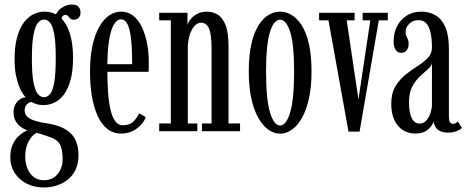

<svg xmlns="http://www.w3.org/2000/svg" viewBox="-20 -580 2065 849"><path d="M175 249Q131 249 97.2 231.5Q63.5 214 44.5 184Q25.5 154 25.5 116Q25.5 84 34.8 62.2Q44 40.5 57.2 26.8Q70.5 13 82.8 5.8Q95 -1.5 101.5 -4Q97 -5 87.2 -9.5Q77.5 -14 66.8 -23Q56 -32 48 -47Q40 -62 40 -84Q40 -103.5 47.5 -117.5Q55 -131.5 65.5 -139.2Q76 -147 85.5 -148.5Q87.5 -149 90.5 -149.5Q93.5 -150 94 -149.5Q89 -154 80.8 -166Q72.5 -178 64.2 -198.5Q56 -219 50.2 -248.5Q44.5 -278 44.5 -317Q44.5 -376.5 56 -417Q67.5 -457.5 86.8 -482Q106 -506.5 129.2 -517.5Q152.5 -528.5 176 -528.5Q218 -528.5 246.2 -503.2Q274.5 -478 288.8 -432.2Q303 -386.5 303 -325.5Q303 -267 292 -226.5Q281 -186 262.2 -161.5Q243.5 -137 220.5 -126.2Q197.5 -115.5 174 -115.5Q150 -115.5 136.5 -121.2Q123 -127 120.5 -128Q120 -128 119.5 -128.2Q119 -128.5 117.5 -128.5Q108.5 -128.5 98.8 -118.5Q89 -108.5 89 -92.5Q89 -70 109.8 -56.8Q130.5 -43.5 187 -34.5Q257 -24.5 292 9Q327 42.5 327 106.5Q327 144.5 313.5 171.8Q300 199 277.5 216Q255 233 228.2 241Q201.5 249 175 249ZM175 217Q212 217 234.5 190Q257 163 257 123.5Q257 77.5 243.8 56.2Q230.5 35 196 24.5Q186 21 175.5 17.5Q165 14 156.2 11.2Q147.5 8.5 142.5 7Q127 15.5 115.5 31Q104 46.5 97.8 67Q91.5 87.5 91.5 112.5Q91.5 140 100.8 163.8Q110 187.5 128.5 202.2Q147 217 175 217ZM174 -150Q188.5 -150 200.5 -163Q212.5 -176 219.5 -213.5Q226.5 -251 226.5 -323.5Q226.5 -394 219.5 -430.5Q212.5 -467 200.8 -480.2Q189 -493.5 175 -493.5Q161 -493.5 148.8 -480.2Q136.5 -467 128.8 -429.8Q121 -392.5 121 -321Q121 -249 128.8 -212.5Q136.5 -176 148.5 -163Q160.5 -150 174 -150ZM221 -494.5Q225.5 -524.5 248.5 -542.2Q271.5 -560 297 -560Q318.5 -560 327.2 -550.2Q336 -540.5 336 -524Q336 -510 328 -501.5Q320 -493 307 -493Q295.5 -493 290.2 -498.2Q285 -503.5 281.2 -508.8Q277.5 -514 268.5 -514Q262 -514 257 -508.8Q252 -503.5 252 -493Z M515.5 10.5Q479.5 10.5 453.2 -11Q427 -32.5 410.5 -70.2Q394 -108 386 -157.5Q378 -207 378 -263Q378 -330 389.2 -380Q400.5 -430 419.8 -463Q439 -496 463.5 -512.2Q488 -528.5 515 -528.5Q546.5 -528.5 569.8 -509.8Q593 -491 608 -459Q623 -427 630.5 -386.8Q638 -346.5 638 -303.5Q638 -293 637.8 -282.8Q637.5 -272.5 637 -262.5H447.5V-296H564.5Q564.5 -359 560 -403.2Q555.5 -447.5 544.8 -471Q534 -494.5 515 -494.5Q497 -494.5 483.2 -471Q469.5 -447.5 462 -399.8Q454.5 -352 454.5 -278Q454.5 -223.5 457.5 -177.5Q460.5 -131.5 468 -97.5Q475.5 -63.5 489 -44.8Q502.5 -26 523 -26Q554 -26 571.2 -44Q588.5 -62 595 -79L624.5 -62Q615 -34 585.2 -11.8Q555.5 10.5 515.5 10.5Z M684 0V-34H735.5V-490H684V-523.5H809V-470Q811.5 -481 822.5 -494.8Q833.5 -508.5 852 -518.5Q870.5 -528.5 895 -528.5Q918.5 -528.5 940.2 -516.8Q962 -505 976.2 -472Q990.5 -439 990.5 -374.5V-34H1041.5V0H873V-34H915.5V-366.5Q915.5 -427 904.5 -453.2Q893.5 -479.5 869 -479.5Q856.5 -479.5 845.8 -470.5Q835 -461.5 827.2 -446.2Q819.5 -431 815.2 -412.5Q811 -394 810.5 -375V-34H852.5V0Z M1218.5 11Q1191 11 1166 -7Q1141 -25 1121.5 -60Q1102 -95 1091 -146Q1080 -197 1080 -263.5Q1080 -336 1091.8 -386.5Q1103.5 -437 1123.2 -468.2Q1143 -499.5 1167.8 -514Q1192.5 -528.5 1218.5 -528.5Q1244.5 -528.5 1269.2 -514Q1294 -499.5 1314 -468.2Q1334 -437 1345.8 -386.5Q1357.5 -336 1357.5 -263.5Q1357.5 -197 1346.5 -146Q1335.5 -95 1316 -60Q1296.5 -25 1271.2 -7Q1246 11 1218.5 11ZM1218.5 -25Q1245.5 -25 1263 -82.8Q1280.5 -140.5 1280.5 -263.5Q1280.5 -385.5 1263 -439.2Q1245.5 -493 1218.5 -493Q1191.5 -493 1174 -439.2Q1156.5 -385.5 1156.5 -263.5Q1156.5 -140.5 1174 -82.8Q1191.5 -25 1218.5 -25Z M1521 2 1432.5 -490H1391V-523.5H1548V-490H1513L1565 -140.5L1617.5 -490H1583.5V-523.5H1695V-490H1655L1570 2Z M1816 10.5Q1785.5 10.5 1761.8 -4.5Q1738 -19.5 1724 -48.8Q1710 -78 1710 -120.5Q1710 -167 1728.2 -197.8Q1746.5 -228.5 1773.2 -249.8Q1800 -271 1827 -288.2Q1854 -305.5 1872 -324.2Q1890 -343 1890 -369.5Q1890 -407 1884.2 -434.2Q1878.5 -461.5 1865.5 -476.2Q1852.5 -491 1830.5 -491Q1805.5 -491 1789.5 -475Q1773.5 -459 1773.5 -438Q1773.5 -427 1777 -420Q1780.5 -413 1783.8 -405.8Q1787 -398.5 1787 -386Q1787 -368.5 1778.2 -357.5Q1769.5 -346.5 1753.5 -346.5Q1738 -346.5 1729.2 -360Q1720.5 -373.5 1720.5 -397.5Q1720.5 -434.5 1735.8 -464.2Q1751 -494 1778.8 -511.2Q1806.5 -528.5 1842.5 -528.5Q1879.5 -528.5 1907 -511.8Q1934.5 -495 1949.8 -458.8Q1965 -422.5 1965 -363V-69Q1965 -47.5 1969.5 -40Q1974 -32.5 1983 -32.5Q1991.5 -32.5 1996.8 -36.2Q2002 -40 2004.5 -43L2022.5 -14.5Q2016 -7 1999.2 -0.2Q1982.5 6.5 1961 6.5Q1940 6.5 1926.2 -0.2Q1912.5 -7 1905.8 -18Q1899 -29 1897.5 -42Q1895 -33.5 1886 -21Q1877 -8.5 1860.2 1Q1843.5 10.5 1816 10.5ZM1835.5 -33.5Q1853.5 -33.5 1865.8 -47.8Q1878 -62 1884 -81.5Q1890 -101 1890 -117V-302.5Q1889 -288.5 1873.2 -275Q1857.5 -261.5 1838 -243.5Q1818.5 -225.5 1803.5 -198Q1788.5 -170.5 1788.5 -127.5Q1788.5 -81.5 1800.8 -57.5Q1813 -33.5 1835.5 -33.5Z"/></svg>

Font: Imbue Thin 10pt
Style: Regular
Weight: 400
Version: Version 1.102